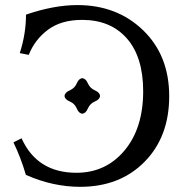

<svg xmlns="http://www.w3.org/2000/svg" viewBox="-20 -722 729 753"><path d="M294.4 10.7Q187.5 10.7 81.5 -36.1Q61.5 -104.5 32.7 -163.6L64.5 -179.7Q125.5 -44.4 279.8 -44.4Q395 -44.4 468.3 -131.8Q541.5 -219.2 541.5 -364.3Q541.5 -498.5 477.5 -571.3Q413.6 -644 302.2 -644Q219.7 -644 168 -605.2Q116.2 -566.4 92.8 -506.8L57.6 -513.7Q82 -589.8 82 -664.6Q190.9 -702.1 283.7 -702.1Q439 -702.1 541.3 -603.3Q643.6 -504.4 643.6 -344.7Q643.6 -185.5 546.9 -87.4Q450.2 10.7 294.4 10.7ZM302.7 -275.9Q289.1 -277.3 281 -296.6Q272.9 -315.9 253.7 -324Q234.4 -332 232.9 -345.7Q234.4 -359.4 253.7 -367.7Q272.9 -376 281 -395Q289.1 -414.1 302.7 -415.5Q316.4 -414.1 324.7 -395Q333 -376 352.1 -367.7Q371.1 -359.4 372.6 -345.7Q371.1 -332 352.1 -324Q333 -315.9 324.7 -296.6Q316.4 -277.3 302.7 -275.9Z"/></svg>

Font: Kelvinch
Style: Regular
Weight: 400
Designer: Paul James MIller
Foundry: High-Logic / Made with FontCreator
Version: Version 3.30 September 23, 2016